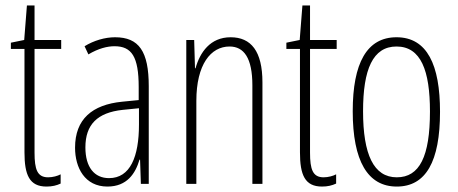

<svg xmlns="http://www.w3.org/2000/svg" viewBox="-20 -676 1684 706"><path d="M157 -24C117 -24 107 -53 107 -115V-496H205V-529H107V-656H79L69 -529L20 -519V-496H70V-116C70 -33 88 10 151 10C172 10 188 6 203 -1V-35C192 -29 174 -24 157 -24Z M403 -539C366 -539 325 -527 291 -506L305 -476C342 -498 375 -506 401 -506C464 -506 490 -468 490 -356V-308L429 -302C319 -291 256 -238 256 -133C256 -59 292 10 375 10C447 10 478 -38 493 -89H495L498 0H527V-359C527 -487 491 -539 403 -539ZM431 -272 491 -278V-218C491 -100 459 -21 381 -21C327 -21 294 -61 294 -134C294 -218 338 -262 431 -272Z M828 -539C753 -539 715 -483 699 -425H697L694 -529H665V0H702V-305C702 -439 755 -505 824 -505C877 -505 908 -463 908 -362V0H945V-373C945 -488 903 -539 828 -539Z M1170 -24C1130 -24 1120 -53 1120 -115V-496H1218V-529H1120V-656H1092L1082 -529L1033 -519V-496H1083V-116C1083 -33 1101 10 1164 10C1185 10 1201 6 1216 -1V-35C1205 -29 1187 -24 1170 -24Z M1598 -265C1598 -437 1551 -539 1438 -539C1329 -539 1277 -444 1277 -267C1277 -84 1332 10 1439 10C1546 10 1598 -82 1598 -265ZM1315 -267C1315 -421 1351 -505 1438 -505C1528 -505 1561 -416 1561 -266C1561 -101 1523 -24 1439 -24C1354 -24 1315 -108 1315 -267Z"/></svg>

Font: Noto Sans Telugu ExtraCondensed ExtraLight
Style: Regular
Weight: 200
Width: 2
Designer: Jelle Bosma - Monotype Design Team
Foundry: Monotype Imaging Inc.
Version: Version 2.005